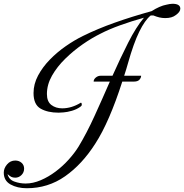

<svg xmlns="http://www.w3.org/2000/svg" viewBox="-112 -850 977 1019"><path d="M24 124Q63 124 104 106.5Q145 89 183 60.5Q221 32 252.5 -3Q284 -38 305 -72Q348 -143 389.5 -234Q431 -325 471 -417H385Q385 -429 396.5 -438.5Q408 -448 422 -448H485Q527 -542 568.5 -624Q610 -706 652 -756Q587 -738 526 -716Q465 -694 421 -671Q376 -649 327 -615Q278 -581 234.5 -538.5Q191 -496 164 -448.5Q137 -401 137 -351Q137 -311 160.5 -293Q184 -275 218 -275Q268 -275 317 -305Q322 -305 322 -294Q322 -288 314 -283Q294 -269 269.5 -262Q245 -255 225.5 -253.5Q206 -252 199 -252Q141 -252 103.5 -273.5Q66 -295 66 -356Q66 -404 90 -449Q114 -494 152.5 -533.5Q191 -573 237 -605Q283 -637 328 -659Q405 -697 496.5 -729.5Q588 -762 693 -791Q713 -804 733.5 -813Q754 -822 771 -825Q780 -827 788 -828.5Q796 -830 803 -830Q845 -830 845 -804Q845 -787 821 -770Q801 -754 765 -754Q749 -754 734 -757.5Q719 -761 702 -768H688Q657 -743 627 -681.5Q597 -620 568 -517Q558 -481 547 -448H637Q637 -437 628 -427Q619 -417 599 -417H537Q503 -311 467 -228Q431 -145 394 -88Q324 22 233.5 85.5Q143 149 30 149Q-20 149 -56 129Q-92 109 -92 66Q-92 43 -74.5 22.5Q-57 2 -31 2Q-11 2 2.5 14Q16 26 16 45Q16 65 2 79Q-12 93 -31 93Q-44 93 -52.5 88.5Q-61 84 -72 74Q-65 103 -36 113.5Q-7 124 24 124Z"/></svg>

Font: Great Vibes
Style: Regular
Weight: 400
Designer: Robert E. Leuschke, Viktoriya Grabowska, Viviana Monsalve, Eben Sorkin
Foundry: Robert E. Leuschke
Version: Version 1.103; ttfautohint (v1.8.4.7-5d5b)